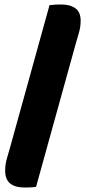

<svg xmlns="http://www.w3.org/2000/svg" viewBox="-20 -728 383 857"><path d="M141 106Q127 108 114 108.5Q101 109 90 109Q48 109 25.5 91Q3 73 3 33Q3 6 11 -21.5Q19 -49 25 -70L201 -705Q216 -707 229 -707.5Q242 -708 253 -708Q293 -708 316.5 -691Q340 -674 340 -636Q340 -607 332 -581Q324 -555 317 -529Z"/></svg>

Font: Baloo Tamma
Style: Regular
Weight: 400
Designer: Divya Kowshik and Ek Type
Foundry: Ek Type
Version: Version 1.007;PS 1.000;hotconv 1.0.88;makeotf.lib2.5.647800